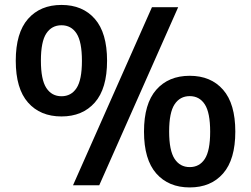

<svg xmlns="http://www.w3.org/2000/svg" viewBox="-20 -770 1044 798"><path d="M45.5 -517.5Q45.5 -633.5 96.5 -691.5Q147.5 -749.5 235.5 -749.5Q323.5 -749.5 374.2 -691.5Q425 -633.5 425 -517.5Q425 -401.5 374 -343.8Q323 -286 235.5 -286Q147.5 -286 96.5 -343.8Q45.5 -401.5 45.5 -517.5ZM283.5 0 611.5 -740H720.5L392.5 0ZM320.5 -517Q320.5 -596.5 298.2 -630.8Q276 -665 235.5 -665Q195 -665 172.5 -631Q150 -597 150 -518Q150 -439 172.5 -404.5Q195 -370 235.5 -370Q276 -370 298.2 -404Q320.5 -438 320.5 -517ZM578.5 -223Q578.5 -339 629.5 -397Q680.5 -455 768.5 -455Q856.5 -455 907.2 -397Q958 -339 958 -223Q958 -107 907.2 -49Q856.5 9 768.5 9Q680.5 9 629.5 -49Q578.5 -107 578.5 -223ZM853.5 -222.5Q853.5 -302 831.2 -336.2Q809 -370.5 768.5 -370.5Q728 -370.5 705.5 -336.2Q683 -302 683 -223.5Q683 -144.5 705.5 -110Q728 -75.5 768.5 -75.5Q809 -75.5 831.2 -109.5Q853.5 -143.5 853.5 -222.5Z"/></svg>

Font: Encode Sans SemiBold
Style: Regular
Weight: 600
Designer: Multiple Designers
Foundry: Impallari Type
Version: Version 2.000